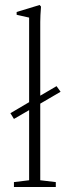

<svg xmlns="http://www.w3.org/2000/svg" viewBox="-20 -746 279 766"><path d="M35.6 0V-19.5L96.2 -26.9V-306.6L35.6 -271.5L21.5 -294.4L96.2 -338.4V-675.8L46.4 -687V-698.2L138.2 -726.1L143.6 -719.7Q140.6 -682.6 140.6 -657.7V-364.3L205.6 -402.3L221.7 -379.9L140.6 -332.5V-26.9L202.6 -19.5V0Z"/></svg>

Font: Elstob ExtraLight
Style: Regular
Weight: 200
Designer: Peter S. Baker
Version: Version 1.015